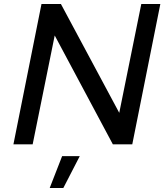

<svg xmlns="http://www.w3.org/2000/svg" viewBox="-20 -720 834 958"><path d="M685 -700H780L640 0H543L253 -543L143 0H47L187 -700H284L575 -157ZM290 59H378L296 218H228Z"/></svg>

Font: Gontserrat
Style: Italic
Weight: 400
Italic angle: -11.3°
Designer: Julieta Ulanovsky
Foundry: Julieta Ulanovsky
Version: Version 6.001